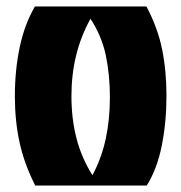

<svg xmlns="http://www.w3.org/2000/svg" viewBox="-20 -574 561 594"><path d="M89 0Q55 -67 40.5 -133.5Q26 -200 26 -276Q26 -357 41 -428Q56 -499 88 -554H433Q468 -488 481.5 -421.5Q495 -355 495 -278Q495 -196 480.5 -123.5Q466 -51 434 0ZM266 -32Q294 -84 307 -144Q320 -204 320 -273Q320 -342 307.5 -402Q295 -462 260 -516Q201 -410 201 -277Q201 -207 216.5 -146.5Q232 -86 266 -32Z"/></svg>

Font: Tac One
Style: Regular
Weight: 400
Designer: Oluseyi Olusanya, David Udoh, Eyiyemi Adegbite, Mirko Velimirović
Version: Version 1.003; ttfautohint (v1.8.4.7-5d5b)